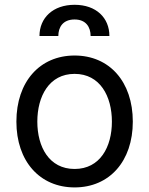

<svg xmlns="http://www.w3.org/2000/svg" viewBox="-20 -790 638 821"><path d="M299 11.4C448.2 11.4 547.9 -100.9 547.9 -269.9C547.9 -440.3 448.2 -552.6 299 -552.6C149.9 -552.6 50.1 -440.3 50.1 -269.9C50.1 -100.9 149.9 11.4 299 11.4ZM139.6 -269.9C139.6 -378.2 190 -474.1 299 -474.1C408 -474.1 458.5 -378.2 458.5 -269.9C458.5 -161.9 408 -67.5 299 -67.5C190 -67.5 139.6 -161.9 139.6 -269.9ZM148.8 -636H229.4C229.4 -672.6 247.9 -706.7 299 -706.7C347.7 -706.7 367.5 -674 367.5 -636H447.8C447.8 -713.8 391.3 -769.5 299 -769.5C206.7 -769.5 148.8 -713.8 148.8 -636Z"/></svg>

Font: Margiela Sans Text
Style: Regular
Weight: 400
Designer: Stefan Endress, Andreas Faust
Version: Version 1.100;FEAKit 1.0